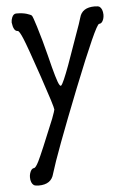

<svg xmlns="http://www.w3.org/2000/svg" viewBox="-55 -530 611 875"><g transform="rotate(-5 250.5 -92.5)"><path d="M52.7 -407.2Q33.2 -407.2 28.3 -448.2Q28.3 -460 33.2 -471.7Q40 -487.3 52.7 -487.3Q82 -487.3 100.6 -481.4Q119.1 -475.6 123 -471.2Q127 -466.8 141.6 -419.9Q162.1 -353.5 179.7 -283.2Q209 -163.1 219.7 -147.5Q224.6 -138.7 228.5 -142.6Q238.3 -152.3 267.6 -231.4L315.4 -366.2Q335.9 -421.9 341.8 -443.4Q353.5 -488.3 411.1 -488.3Q427.7 -488.3 433.6 -484.4Q447.3 -474.6 448.2 -447.3Q448.2 -437.5 445.3 -427.7Q438.5 -407.2 424.8 -407.2Q410.2 -407.2 297.9 -125Q182.6 166 156.2 254.9Q144.5 302.7 86.9 302.7Q72.3 302.7 64.5 298.8Q49.8 288.1 49.8 261.7Q49.8 252 52.7 243.2Q59.6 221.7 72.3 221.7Q80.1 220.7 93.8 193.4Q112.3 156.2 173.8 4.9Q187.5 -32.2 187.5 -36.1Q187.5 -48.8 139.2 -190.9Q90.8 -333 75.2 -370.1Q59.6 -407.2 52.7 -407.2Z"/></g></svg>

Font: Semi-Sweet
Style: Book
Weight: 400
Designer: Walter E Stewart
Version: 0.5